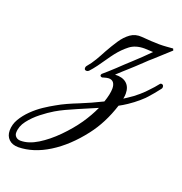

<svg xmlns="http://www.w3.org/2000/svg" viewBox="-368 -453 876 925"><g transform="rotate(20 70.0 9.5)"><path d="M-175 361Q-206 361 -223.5 344Q-241 327 -241 299Q-241 268 -224.5 240Q-208 212 -182.5 187Q-157 162 -128.5 143Q-100 124 -76 111Q-52 97 -25.5 85Q1 73 29 62Q56 51 84 38.5Q112 26 140 12Q147 -8 151 -26.5Q155 -45 155 -59Q155 -78 147 -89Q139 -100 122 -100Q114 -100 97 -95Q95 -94 93 -93.5Q91 -93 89 -93Q83 -93 80.5 -97.5Q78 -102 82 -108Q96 -120 110 -132.5Q124 -145 139 -159Q153 -173 168.5 -187Q184 -201 200 -216Q221 -235 239 -252.5Q257 -270 274 -287Q277 -290 279 -292Q270 -292 258 -293Q246 -294 235 -294Q189 -294 160 -271.5Q131 -249 106 -217Q100 -210 94 -201Q88 -192 80 -181Q66 -160 50 -138.5Q34 -117 20 -102Q15 -97 8 -97Q-3 -97 -3 -108Q-3 -114 0 -118Q19 -140 34 -165.5Q49 -191 62 -216Q81 -250 100.5 -279.5Q120 -309 145 -327Q170 -345 204 -342Q230 -340 252 -338.5Q274 -337 293 -337Q314 -337 331.5 -338.5Q349 -340 364 -341L368 -332L291 -262Q272 -246 256 -230Q240 -214 223 -199Q208 -185 195 -173.5Q182 -162 171 -152L144 -127Q182 -129 203 -111Q224 -93 224 -58Q224 -46 221 -32L238 -43Q265 -60 289 -81Q313 -102 324 -115Q335 -126 344 -136.5Q353 -147 361 -157Q364 -162 369 -162Q381 -162 381 -148Q381 -142 375 -136Q364 -122 353.5 -109Q343 -96 331 -83Q325 -75 301.5 -54.5Q278 -34 251 -16Q230 -2 211 8Q180 105 125 176Q58 263 -20 311.5Q-98 360 -175 361ZM-175 328Q-134 328 -88.5 300Q-43 272 0.5 228Q44 184 76 138Q91 116 103.5 94Q116 72 126 50L28 92Q0 104 -24.5 115.5Q-49 127 -71 140Q-98 156 -130 181Q-162 206 -185 236Q-208 266 -208 299Q-208 311 -199 319.5Q-190 328 -175 328Z"/></g></svg>

Font: Birthstone Bounce Medium
Style: Regular
Weight: 500
Designer: Robert E. Leuschke
Foundry: Rob Leuschke
Version: Version 1.010; ttfautohint (v1.8.3)